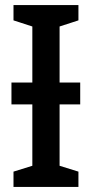

<svg xmlns="http://www.w3.org/2000/svg" viewBox="-20 -734 361 754"><path d="M288 -714V-654L214 -630V-410H295V-324H214V-83L288 -60V0H33V-60L107 -83V-324H25V-410H107V-630L33 -654V-714Z"/></svg>

Font: Noto Sans Display SemiCondensed Medium
Style: Regular
Weight: 500
Width: 4
Designer: Monotype Design Team
Foundry: Monotype Imaging Inc.
Version: Version 2.003